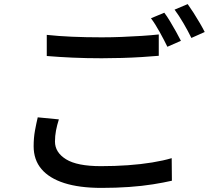

<svg xmlns="http://www.w3.org/2000/svg" viewBox="-20 -872 1040 936"><path d="M208 -702Q262 -696 330.5 -693Q399 -690 476 -690Q524 -690 574 -692Q624 -694 670.5 -697Q717 -700 754 -704V-600Q720 -597 673 -594Q626 -591 574.5 -589.5Q523 -588 476 -588Q400 -588 334 -591Q268 -594 208 -599ZM267 -290Q258 -262 253 -235.5Q248 -209 248 -182Q248 -129 302 -95.5Q356 -62 472 -62Q540 -62 603.5 -66.5Q667 -71 722 -80Q777 -89 817 -101L818 9Q779 18 726 26.5Q673 35 609.5 39.5Q546 44 475 44Q367 44 293.5 20.5Q220 -3 182 -48Q144 -93 144 -159Q144 -200 150.5 -235.5Q157 -271 164 -300ZM781 -810Q794 -793 809 -768Q824 -743 838 -718Q852 -693 862 -673L796 -644Q781 -675 759 -715Q737 -755 716 -783ZM895 -852Q908 -834 924 -809Q940 -784 954.5 -759Q969 -734 978 -716L913 -687Q897 -720 874.5 -758.5Q852 -797 831 -825Z"/></svg>

Font: Noto Sans JP Thin Medium
Style: Regular
Weight: 500
Version: Version 2.004-H2;hotconv 1.0.118;makeotfexe 2.5.65603